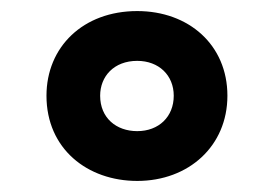

<svg xmlns="http://www.w3.org/2000/svg" viewBox="-20 -592 485 347"><path d="M228 -265C321 -265 391 -328 391 -419C391 -511 321 -572 228 -572C130 -572 64 -507 64 -419C64 -323 138 -265 228 -265ZM228 -355C190 -355 161 -379 161 -419C161 -454 186 -482 228 -482C267 -482 294 -456 294 -419C294 -381 267 -355 228 -355Z"/></svg>

Font: Noto Sans
Style: Bold Italic
Weight: 700
Italic angle: -12°
Designer: Monotype Design Team
Foundry: Monotype Imaging Inc.
Version: Version 2.013